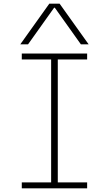

<svg xmlns="http://www.w3.org/2000/svg" viewBox="-20 -1020 590 1040"><path d="M98 0V-32H257V-698H98V-730H452V-698H293V-32H452V0ZM90 -780 247 -1000H303L460 -780H418L277 -978H273L132 -780Z"/></svg>

Font: M PLUS Code Latin SemiExpanded ExtraLight
Style: Regular
Weight: 250
Width: 6
Designer: Coji Morishita
Foundry: UNDERFOREST DESIGN
Version: Version 1.002; ttfautohint (v1.8.3)